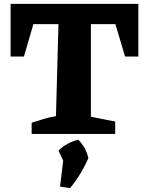

<svg xmlns="http://www.w3.org/2000/svg" viewBox="-20 -694 756 995"><path d="M697 -674V-401H628L578 -569H451V-89L577 -64V0H144V-58Q175 -68 206.5 -77.5Q238 -87 270 -92L283 -569H153L104 -401H35V-674ZM291 273 312 102 438 126Q420 167 397 205Q374 243 343 281ZM328 183 283 86Q305 65 331 51Q357 37 386 30Q406 51 419 74.5Q432 98 438 126Z"/></svg>

Font: Piazzolla Thin Black
Style: Regular
Weight: 900
Version: Version 2.005